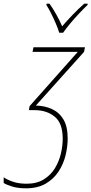

<svg xmlns="http://www.w3.org/2000/svg" viewBox="-102 -784 497 1044"><path d="M39 240Q-4 240 -35 230.5Q-66 221 -82 211V180Q-64 193 -32 204Q0 215 43 215Q98 215 136 191.5Q174 168 196.5 131Q219 94 229 51.5Q239 9 239 -30Q239 -114 195.5 -149.5Q152 -185 87 -185H55L59 -207L321 -502H75L80 -527H360L355 -502L93 -210Q141 -209 180.5 -191Q220 -173 243 -134.5Q266 -96 266 -31Q266 13 254.5 60.5Q243 108 216.5 148.5Q190 189 146.5 214.5Q103 240 39 240ZM220 -606Q214 -627 202 -655Q190 -683 176 -711Q162 -739 150 -757L152 -764H167Q186 -738 204.5 -704.5Q223 -671 236 -641Q260 -669 292 -702.5Q324 -736 356 -764H375L374 -757Q353 -737 328 -710.5Q303 -684 280 -656.5Q257 -629 241 -606Z"/></svg>

Font: Noto Sans SemiCondensed Thin
Style: Italic
Weight: 100
Width: 4
Italic angle: -12°
Designer: Monotype Design Team
Foundry: Monotype Imaging Inc.
Version: Version 2.013; ttfautohint (v1.8.4.7-5d5b)